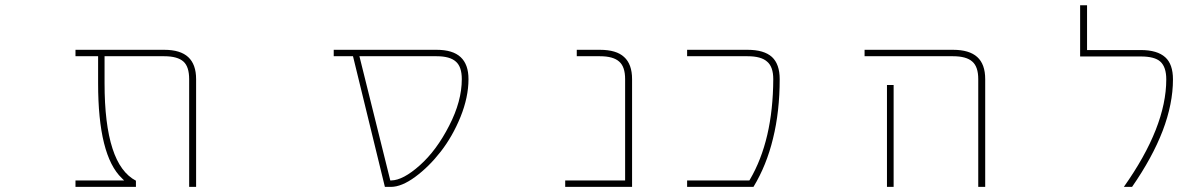

<svg xmlns="http://www.w3.org/2000/svg" viewBox="-20 -733 4540 729"><path d="M698.2 -23.4V-432.6Q698.2 -479.5 676.8 -499Q654.3 -519.5 603.5 -519.5H377V-417Q377 -261.7 407.2 -168.9Q436.5 -78.1 496.1 -46.9V-23.4H266.6V-47.9H451.2L442.4 -56.6Q397.5 -99.6 375 -189.5Q352.5 -279.3 352.5 -417V-519.5H266.6V-543.9H603.5Q665 -543.9 694.8 -516.1Q724.6 -488.3 724.6 -432.6V-23.4Z M1441.4 -23.4 1320.3 -519.5H1247.1V-543.9H1637.7Q1699.2 -543.9 1729 -516.1Q1758.8 -488.3 1758.8 -432.6Q1758.8 -364.3 1728.5 -289.1Q1698.2 -214.8 1653.3 -157.2Q1608.4 -99.6 1556.6 -61.5Q1504.9 -23.4 1463.9 -23.4ZM1461.9 -47.9H1465.8Q1510.7 -48.8 1574.2 -105.5Q1637.7 -162.1 1685.5 -255.9Q1733.4 -348.6 1733.4 -432.6Q1733.4 -479.5 1710.9 -499Q1688.5 -519.5 1637.7 -519.5H1344.7Z M2126 -23.4V-47.9H2353.5V-432.6Q2353.5 -479.5 2331.1 -499Q2308.6 -519.5 2257.8 -519.5H2169.9V-543.9H2257.8Q2320.3 -543.9 2349.6 -516.6Q2379.9 -489.3 2379.9 -432.6V-23.4Z M2588.9 -23.4V-47.9H2825.2L2827.1 -50.8Q2915 -200.2 2916 -432.6Q2916 -479.5 2892.6 -499Q2870.1 -519.5 2818.4 -519.5H2588.9V-543.9H2818.4Q2880.9 -543.9 2911.1 -516.6Q2940.4 -489.3 2940.4 -432.6Q2940.4 -309.6 2915 -207Q2890.6 -105.5 2840.8 -23.4Z M3694.3 -23.4V-432.6Q3694.3 -479.5 3671.9 -499Q3649.4 -519.5 3598.6 -519.5H3262.7V-543.9H3598.6Q3660.2 -543.9 3690.4 -516.6Q3720.7 -489.3 3720.7 -432.6V-23.4ZM3347.7 -23.4V-410.2H3373V-23.4Z M4247.1 -23.4Q4408.2 -251 4408.2 -431.6Q4408.2 -478.5 4385.7 -499Q4364.3 -518.6 4311.5 -518.6H4081.1V-712.9H4107.4V-543H4311.5Q4374 -543 4404.3 -515.6Q4433.6 -489.3 4433.6 -431.6Q4433.6 -338.9 4394.5 -236.3Q4355.5 -134.8 4278.3 -23.4Z"/></svg>

Font: Mgen+ 1mn thin
Style: Regular
Weight: 100
Designer: [Source Han Sans]
Ryoko NISHIZUKA  (kana & ideographs); Paul D. Hunt (Latin, Greek & Cyrillic); Wenlong ZHANG  (bopomofo
Version: Version 1.059.20150602